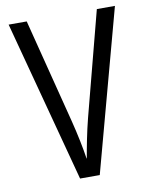

<svg xmlns="http://www.w3.org/2000/svg" viewBox="-81 -775 663 836"><g transform="rotate(-10 250.0 -357.0)"><path d="M205 0H292L485 -714H405L285 -254C269 -192 257 -127 249 -81H248C241 -128 228 -192 213 -251L95 -714H15Z"/></g></svg>

Font: Noto Sans Mono ExtraCondensed
Style: Regular
Weight: 400
Width: 2
Designer: Monotype Design Team
Foundry: Monotype Imaging Inc.
Version: Version 2.014